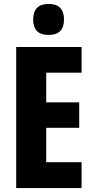

<svg xmlns="http://www.w3.org/2000/svg" viewBox="-20 -952 474 972"><path d="M393 0H62V-714H393V-584H214V-434H381V-305H214V-131H393ZM226 -932Q304 -932 304 -853Q304 -775 226 -775Q148 -775 148 -853Q148 -932 226 -932Z"/></svg>

Font: Noto Sans Lao Looped ExtraCondensed ExtraBold
Style: Regular
Weight: 800
Width: 2
Designer: Mark Frömberg, Ben Mitchell
Foundry: The Fontpad Ltd
Version: Version 1.002; ttfautohint (v1.8.4.7-5d5b)